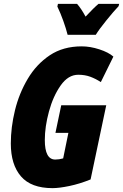

<svg xmlns="http://www.w3.org/2000/svg" viewBox="-20 -964 637 994"><path d="M252 10Q286 10 339 -1Q392 -12 449 -35L530 -419H297L267 -276H334L307 -144Q286 -138 266 -138Q212 -138 212 -239Q212 -308 233.5 -387Q255 -466 294 -521.5Q333 -577 385 -577Q420 -577 448 -566.5Q476 -556 502 -539L567 -671Q542 -693 494.5 -708.5Q447 -724 403 -724Q307 -724 238 -678Q169 -632 124 -556.5Q79 -481 57.5 -393Q36 -305 36 -221Q36 -112 88.5 -51Q141 10 252 10ZM330 -784H476Q493 -812 531.5 -859.5Q570 -907 594 -932L597 -944H490Q467 -925 423 -878Q401 -919 379 -944H280L277 -930Q293 -897 307.5 -856.5Q322 -816 330 -784Z"/></svg>

Font: Noto Sans Display Condensed Black
Style: Italic
Weight: 900
Width: 3
Italic angle: -192°
Designer: Monotype Design Team
Foundry: Monotype Imaging Inc.
Version: Version 1.900